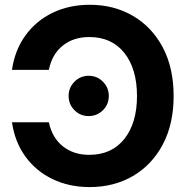

<svg xmlns="http://www.w3.org/2000/svg" viewBox="-20 -759 766 791"><path d="M349.6 11.7Q264.6 11.7 196.3 -21.2Q127.9 -54.2 84.5 -114.3Q41 -174.3 29.3 -255.4H181.2Q194.8 -191.4 239 -156.2Q283.2 -121.1 347.7 -121.1Q440.4 -121.1 492.4 -186.8Q544.4 -252.4 544.4 -363.3Q544.4 -475.1 492.4 -540.8Q440.4 -606.4 347.7 -606.4Q282.7 -606.4 238.5 -571Q194.3 -535.6 181.2 -471.2H29.3Q41 -552.2 84.5 -612.5Q127.9 -672.9 196.3 -706.1Q264.6 -739.3 349.6 -739.3Q449.7 -739.3 527.8 -693.6Q606 -647.9 650.6 -563.7Q695.3 -479.5 695.3 -363.3Q695.3 -248 650.6 -163.8Q606 -79.6 527.8 -33.9Q449.7 11.7 349.6 11.7ZM345.2 -280.8Q311 -280.8 286.9 -304.9Q262.7 -329.1 262.7 -363.8Q262.7 -397.9 286.9 -422.4Q311 -446.8 345.2 -446.8Q379.9 -446.8 404.1 -422.4Q428.2 -397.9 428.2 -363.8Q428.2 -329.1 404.1 -304.9Q379.9 -280.8 345.2 -280.8Z"/></svg>

Font: Inter Display
Style: Bold
Weight: 700
Designer: Rasmus Andersson
Foundry: rsms
Version: Version 4.001;git-9221beed3